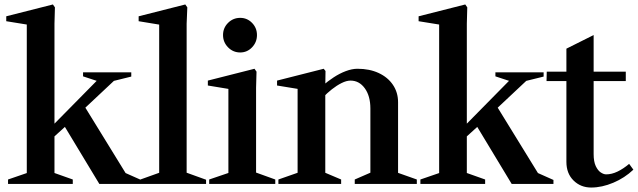

<svg xmlns="http://www.w3.org/2000/svg" viewBox="-20 -824 2857 860"><path d="M16 0V-20L112 -53L100 -38V-725L113 -712L8 -729V-751L217 -804L226 -791L224 -718V-259L216 -262L422 -471L425 -458L352 -482V-500H568V-481L479 -459L499 -470L353 -333L356 -352L548 -40L531 -54L612 -18V0H425L265 -265L280 -264L215 -205L224 -224V-38L213 -53L306 -20V0Z M609 0V-20L704 -54L693 -38V-725L704 -712L601 -729V-751L810 -804L819 -791L816 -718V-38L806 -54L903 -19V0Z M917 0V-20L1014 -53L1003 -30V-445L1014 -424L911 -441V-463L1120 -516L1129 -503L1127 -431V-31L1116 -55L1213 -20V0ZM1056 -589Q1024 -589 1001.5 -612Q979 -635 979 -667Q979 -699 1001.5 -721.5Q1024 -744 1056 -744Q1087 -744 1109 -721.5Q1131 -699 1131 -667Q1131 -635 1109 -612Q1087 -589 1056 -589Z M1227 0V-20L1327 -55L1313 -36V-440L1331 -423L1221 -441V-463L1430 -516L1438 -506L1437 -435L1426 -441Q1448 -460 1474.5 -477.5Q1501 -495 1529 -505.5Q1557 -516 1581 -516Q1635 -516 1676 -497Q1717 -478 1740 -444Q1763 -410 1763 -366V-35L1751 -54L1847 -20V0H1569V-20L1654 -57L1639 -34V-338Q1639 -394 1614 -428.5Q1589 -463 1550 -463Q1532 -463 1510 -452Q1488 -441 1466.5 -424Q1445 -407 1427 -388L1437 -415V-34L1423 -56L1508 -20V0Z M1863 0V-20L1959 -53L1947 -38V-725L1960 -712L1855 -729V-751L2064 -804L2073 -791L2071 -718V-259L2063 -262L2269 -471L2272 -458L2199 -482V-500H2415V-481L2326 -459L2346 -470L2200 -333L2203 -352L2395 -40L2378 -54L2459 -18V0H2272L2112 -265L2127 -264L2062 -205L2071 -224V-38L2060 -53L2153 -20V0Z M2628 16Q2581 16 2549 -15.5Q2517 -47 2517 -99V-472L2529 -461H2428L2429 -503H2529L2517 -492V-606L2639 -667V-492L2628 -503H2783V-461H2628L2639 -472V-134Q2639 -100 2648.5 -80Q2658 -60 2671 -51.5Q2684 -43 2695 -43Q2720 -43 2746 -55.5Q2772 -68 2798 -90L2817 -64Q2778 -27 2727 -5.5Q2676 16 2628 16Z"/></svg>

Font: Wittgenstein SemiBold
Style: Regular
Weight: 600
Designer: Jörg Drees
Foundry: Jörg Drees
Version: Version 1.500